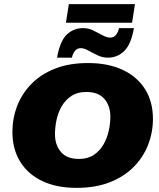

<svg xmlns="http://www.w3.org/2000/svg" viewBox="-20 -899 771 929"><path d="M350 10Q254 10 184.5 -23Q115 -56 77.5 -117Q40 -178 40 -260Q40 -326 63 -386Q86 -446 132 -493Q178 -540 246.5 -567Q315 -594 406 -594Q503 -594 573.5 -561Q644 -528 682 -467.5Q720 -407 720 -324Q720 -258 696.5 -198Q673 -138 626.5 -91Q580 -44 511 -17Q442 10 350 10ZM362 -130Q405 -130 434 -149.5Q463 -169 480.5 -199.5Q498 -230 506 -265.5Q514 -301 514 -334Q514 -387 485 -420.5Q456 -454 397 -454Q354 -454 325 -434.5Q296 -415 278.5 -384.5Q261 -354 253.5 -318.5Q246 -283 246 -250Q246 -197 275 -163.5Q304 -130 362 -130ZM502 -620Q476 -620 452 -631.5Q428 -643 407.5 -654.5Q387 -666 371 -666Q353 -666 342.5 -652.5Q332 -639 328 -620H256Q270 -700 303 -731.5Q336 -763 382 -763Q408 -763 431.5 -751.5Q455 -740 476 -728.5Q497 -717 513 -717Q531 -717 541.5 -730.5Q552 -744 556 -763H628Q614 -684 581 -652Q548 -620 502 -620ZM299 -789 313 -879H633L619 -789Z"/></svg>

Font: Rokkitt SemiBold Black
Style: Italic
Weight: 900
Italic angle: -9°
Version: Version 3.103